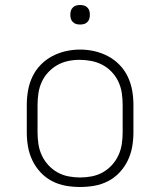

<svg xmlns="http://www.w3.org/2000/svg" viewBox="-20 -739 640 767"><path d="M300 8Q271 8 242.5 3Q214 -2 188 -15.5Q162 -29 142 -50.5Q122 -72 109.5 -98Q97 -124 92 -152.5Q87 -181 87 -210V-320Q87 -349 92 -377.5Q97 -406 109.5 -432.5Q122 -459 142.5 -480Q163 -501 188.5 -514.5Q214 -528 242.5 -534.5Q271 -541 300 -541Q329 -541 357.5 -534.5Q386 -528 411.5 -514.5Q437 -501 457.5 -480Q478 -459 490.5 -432.5Q503 -406 508 -377.5Q513 -349 513 -320V-210Q513 -181 508 -152.5Q503 -124 490.5 -98Q478 -72 458 -50.5Q438 -29 412 -15.5Q386 -2 357.5 3Q329 8 300 8ZM300 -30Q323 -30 346.5 -34.5Q370 -39 390.5 -50.5Q411 -62 427 -79.5Q443 -97 453 -118.5Q463 -140 466.5 -163.5Q470 -187 470 -210V-320Q470 -344 466.5 -367.5Q463 -391 453 -412.5Q443 -434 426.5 -451.5Q410 -469 389 -480Q368 -491 344.5 -495.5Q321 -500 298 -500Q274 -500 251 -495Q228 -490 208 -478.5Q188 -467 172 -449.5Q156 -432 146.5 -411Q137 -390 133.5 -366.5Q130 -343 130 -320V-210Q130 -187 133.5 -163.5Q137 -140 147 -118.5Q157 -97 173 -79.5Q189 -62 209.5 -50.5Q230 -39 253.5 -34.5Q277 -30 300 -30ZM300 -641Q292 -641 284.5 -643Q277 -645 271 -651Q265 -657 263 -664.5Q261 -672 261 -680Q261 -688 263 -695.5Q265 -703 271 -709Q277 -715 284.5 -717Q292 -719 300 -719Q308 -719 315.5 -717Q323 -715 329 -709Q335 -703 337 -695.5Q339 -688 339 -680Q339 -672 337 -664.5Q335 -657 329 -651Q323 -645 315.5 -643Q308 -641 300 -641Z"/></svg>

Font: Iosevka Curly XLtEx
Style: Regular
Weight: 200
Width: 7
Monospace: yes
Designer: Belleve Invis
Foundry: Belleve Invis
Version: Version 11.1.0; ttfautohint (v1.8.3)